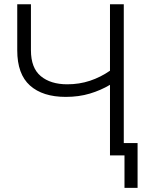

<svg xmlns="http://www.w3.org/2000/svg" viewBox="-20 -748 699 924"><path d="M296.4 -281.7Q185.5 -281.7 124.3 -336.4Q63 -391.1 63 -505.9V-727.5H128.9V-505.9Q128.9 -420.9 176.3 -381.6Q223.6 -342.3 303.7 -342.3Q361.8 -342.3 413.1 -359.4Q464.4 -376.5 509.3 -407.7V-727.5H575.7V0H509.3V-339.8Q465.3 -313.5 412.4 -297.6Q359.4 -281.7 296.4 -281.7ZM579.1 156.2V0H537.6V-59.6H642.1V156.2Z"/></svg>

Font: Inter Display Light
Style: Regular
Weight: 300
Designer: Rasmus Andersson
Foundry: rsms
Version: Version 4.000;git-a52131595